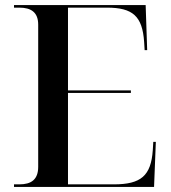

<svg xmlns="http://www.w3.org/2000/svg" viewBox="-20 -734 671 754"><path d="M35 0H585L592 -177H582L580 -144C573 -44 534 -10 427 -10H247V-369H494V-379H247V-704H400C502 -704 539 -670 546 -570L548 -537H558L552 -714H35V-704H56C103 -704 130 -685 130 -637V-79C130 -29 103 -10 56 -10H35Z"/></svg>

Font: Noto Serif Display Medium
Style: Regular
Weight: 500
Designer: Monotype Design Team
Foundry: Monotype Imaging Inc.
Version: Version 2.009